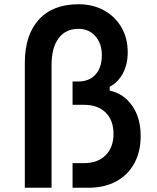

<svg xmlns="http://www.w3.org/2000/svg" viewBox="-20 -885 740 905"><path d="M322 0V-116H376Q440 -116 477.5 -153Q515 -190 515 -254Q515 -318 478 -354.5Q441 -391 376 -391H322V-501H350Q401 -501 430.5 -534Q460 -567 460 -625Q460 -680 429.5 -714.5Q399 -749 350 -749Q289 -749 256 -704.5Q223 -660 223 -578V0H97V-588Q97 -720 163 -792.5Q229 -865 350 -865Q418 -865 470.5 -836Q523 -807 552.5 -756Q582 -705 582 -638Q582 -583 559.5 -540Q537 -497 497 -476V-458Q564 -443 603.5 -386Q643 -329 643 -244Q643 -170 613 -115Q583 -60 527.5 -30Q472 0 396 0Z"/></svg>

Font: Martian Mono Medium
Style: Regular
Weight: 500
Monospace: yes
Designer: Roman Shamin
Foundry: Evil Martians
Version: Version 1.000; ttfautohint (v1.8.4.7-5d5b)